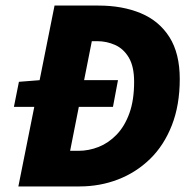

<svg xmlns="http://www.w3.org/2000/svg" viewBox="-20 -670 692 690"><path d="M30 -286 48 -376 124 -382H404L386 -286ZM46 0 176 -650H334Q420 -650 486 -622.5Q552 -595 589 -536.5Q626 -478 626 -386Q626 -292 597.5 -219.5Q569 -147 519 -98.5Q469 -50 404 -25Q339 0 266 0ZM232 -128H262Q299 -128 334.5 -142Q370 -156 399 -186Q428 -216 445 -263Q462 -310 462 -376Q462 -431 443 -463Q424 -495 393.5 -508.5Q363 -522 330 -522H310Z"/></svg>

Font: Source Sans 3 ExtraLight Black
Style: Italic
Weight: 900
Italic angle: -11°
Version: Version 3.052;hotconv 1.1.0;makeotfexe 2.6.0